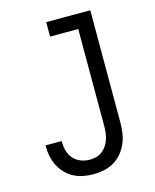

<svg xmlns="http://www.w3.org/2000/svg" viewBox="-112 -812 724 896"><g transform="rotate(-15 250.0 -363.5)"><path d="M229 8Q204 8 180 3.5Q156 -1 134.5 -12Q113 -23 96 -40.5Q79 -58 67.5 -80Q56 -102 51 -126Q46 -150 46 -174V-180H124V-176Q124 -154 130 -132.5Q136 -111 150.5 -94.5Q165 -78 186 -70Q207 -62 229 -62Q245 -62 260.5 -66Q276 -70 289 -80Q302 -90 311 -103.5Q320 -117 325 -132Q330 -147 332 -163Q334 -179 334 -195V-665H198V-735H411V-195Q411 -169 407.5 -143.5Q404 -118 394 -94Q384 -70 367 -49.5Q350 -29 328 -16Q306 -3 280.5 2.5Q255 8 229 8Z"/></g></svg>

Font: Iosevka srxl
Style: Regular
Weight: 400
Monospace: yes
Designer: Belleve Invis
Foundry: Belleve Invis
Version: Version 33.0.1; ttfautohint (v1.8.3)